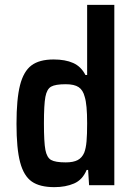

<svg xmlns="http://www.w3.org/2000/svg" viewBox="-20 -763 556 791"><path d="M48 -253Q48 -355 62.5 -412Q77 -469 109.5 -493.5Q142 -518 201 -518Q249 -518 281.5 -503.5Q314 -489 332 -454H339V-743H451V0H347L343 -63H337Q320 -22 285 -7Q250 8 204 8Q144 8 111 -15Q78 -38 63 -94Q48 -150 48 -253ZM327 -134Q334 -152 336.5 -180.5Q339 -209 339 -255Q339 -333 329 -364Q322 -392 304 -404Q286 -416 251 -416Q208 -416 190.5 -406Q173 -396 167 -364Q161 -332 161 -255Q161 -177 167 -145.5Q173 -114 190.5 -104Q208 -94 251 -94Q282 -94 300 -103.5Q318 -113 327 -134Z"/></svg>

Font: Saira Semi Condensed Medium
Style: Regular
Weight: 500
Width: 4
Designer: Hector Gatti with collaboration of the Omnibus-Type team
Foundry: Omnibus-Type
Version: Version 1.001; ttfautohint (v1.8)